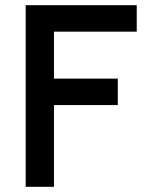

<svg xmlns="http://www.w3.org/2000/svg" viewBox="-20 -720 564 740"><path d="M79 -700H507V-598H188V-417H434V-315H188V0H79Z"/></svg>

Font: Cabin Medium
Style: Regular
Weight: 500
Designer: Pablo Impallari
Foundry: Pablo Impallari. http://www.impallari.com Igino Marini. http://www.ikern.com
Version: Version 2.200